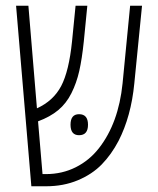

<svg xmlns="http://www.w3.org/2000/svg" viewBox="-20 -650 552 670"><path d="M140.6 0H89.4L36.1 -629.9H79.1L108.9 -272Q166 -297.9 193.4 -349.6Q220.7 -401.4 231.4 -505.9L243.7 -629.9H284.7L272.5 -505.9Q266.1 -444.3 256.6 -402.3Q247.1 -360.4 229.2 -324.7Q211.4 -289.1 183.1 -265.6Q154.8 -242.2 112.8 -226.6L128.4 -42.5H140.6Q196.8 -42.5 244.4 -66.4Q292 -90.3 325.2 -132.8Q393.6 -220.2 407.7 -358.9L434.1 -629.9H475.6L448.7 -358.9Q437.5 -243.7 393.6 -158.2Q368.7 -110.8 335.2 -76.4Q301.8 -42 251.7 -21Q201.7 0 140.6 0ZM255.9 -251.5Q287.1 -251.5 287.1 -214.8Q287.1 -178.2 255.9 -178.2Q226.1 -178.2 226.1 -214.8Q226.1 -251.5 255.9 -251.5Z"/></svg>

Font: Open Sans Hebrew Condensed Light
Style: Regular
Weight: 300
Width: 3
Foundry: Ascender Corporation, Yanek Iontef
Version: Version 2.001;PS 002.001;hotconv 1.0.70;makeotf.lib2.5.58329